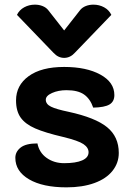

<svg xmlns="http://www.w3.org/2000/svg" viewBox="-20 -797 558 826"><path d="M46 -118Q46 -144 68.5 -162Q91 -180 141 -180Q149 -140 181 -117.5Q213 -95 256 -95Q306 -95 333.5 -107Q361 -119 361 -142Q361 -162 339 -177Q317 -192 251 -208Q174 -226 131.5 -244.5Q89 -263 69 -291Q49 -319 49 -365Q49 -430 103.5 -469.5Q158 -509 256 -509Q352 -509 412 -476Q472 -443 472 -388Q472 -360 451 -347.5Q430 -335 381 -334Q368 -372 341.5 -390.5Q315 -409 266 -409Q231 -409 204 -397Q177 -385 177 -368Q177 -349 199.5 -338Q222 -327 275 -316Q390 -291 440.5 -250Q491 -209 491 -139Q491 -96 464 -62Q437 -28 386 -9.5Q335 9 266 9Q164 9 105 -25.5Q46 -60 46 -118ZM325 -754Q334 -765 349 -771Q364 -777 382 -777Q407 -777 428 -765.5Q449 -754 459 -733L302 -570Q282 -548 256 -548Q230 -548 210 -570L53 -733Q63 -754 84 -765.5Q105 -777 130 -777Q148 -777 163 -771Q178 -765 187 -754L256 -666Z"/></svg>

Font: K2D ExtraBold
Style: Regular
Weight: 800
Designer: Katatrad Aksorn Co.,Ltd.
Foundry: Cadson Demak Co.,Ltd.
Version: Version 1.000; ttfautohint (v1.6)